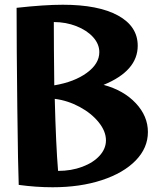

<svg xmlns="http://www.w3.org/2000/svg" viewBox="-20 -785 664 810"><path d="M604 -228Q604 -161 552.5 -108Q501 -55 409.5 -25Q318 5 202 5Q132 5 59 -5Q56 -73 53 -331.5Q50 -590 50 -752Q167 -765 245 -765Q395 -765 478 -719.5Q561 -674 561 -592Q561 -486 417 -427Q502 -404 553 -349.5Q604 -295 604 -228ZM207 -692Q207 -589 209 -425Q293 -439 346 -477.5Q399 -516 399 -565Q399 -599 373 -628Q347 -657 302.5 -674.5Q258 -692 207 -692ZM427 -193Q427 -231 396.5 -269Q366 -307 316 -334Q266 -361 211 -368Q216 -171 225 -64Q281 -64 327.5 -81.5Q374 -99 400.5 -128.5Q427 -158 427 -193Z"/></svg>

Font: Otomanopee
Style: Regular
Weight: 400
Designer: Das Ende der Wildnis
Foundry: Gutenberg Labo
Version: Version 3.000